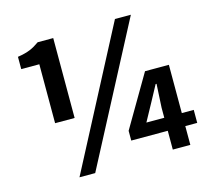

<svg xmlns="http://www.w3.org/2000/svg" viewBox="-108 -883 1126 1026"><g transform="rotate(-15 454.5 -370.0)"><path d="M158 -299H266V-741H180C143 -715 116 -702 58 -693V-625H158ZM209 14H296L699 -754H611ZM729 0H826V-104H892V-176H826V-443H694L527 -158V-104H729ZM729 -176H630L683 -273L731 -362H736L729 -232Z"/></g></svg>

Font: Noto Sans TC
Style: Bold
Weight: 700
Designer: Ryoko NISHIZUKA 西塚涼子 (kana, bopomofo & ideographs); Paul D. Hunt (Latin, Greek & Cyrillic); Sandoll Communications 산돌커뮤니
Foundry: Adobe
Version: Version 2.004;hotconv 1.0.118;makeotfexe 2.5.65603